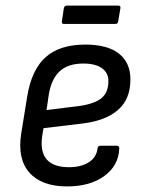

<svg xmlns="http://www.w3.org/2000/svg" viewBox="-20 -658 519 689"><path d="M221 11Q130 11 86 -38Q42 -87 56 -178L78 -314Q94 -409 144.5 -453.5Q195 -498 286 -498Q366 -498 407 -465.5Q448 -433 448 -373Q448 -302 403.5 -263.5Q359 -225 278 -215L136 -198L131 -167Q124 -112 148.5 -85Q173 -58 227 -58Q271 -58 298.5 -75.5Q326 -93 330 -125Q331 -135 340 -135H399Q408 -135 408 -126Q406 -64 354.5 -26.5Q303 11 221 11ZM147 -263 267 -278Q321 -286 345 -306.5Q369 -327 369 -367Q369 -397 345.5 -413.5Q322 -430 279 -430Q224 -430 194 -402Q164 -374 155 -318ZM209 -572Q201 -572 202 -581L209 -628Q211 -638 220 -638H404Q414 -638 412 -628L404 -581Q403 -572 393 -572Z"/></svg>

Font: Sofia Sans Semi Condensed
Style: Italic
Weight: 400
Italic angle: -9°
Designer: Botio Nikoltchev, Ani Petrova
Foundry: lettersoup
Version: Version 4.101